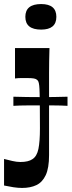

<svg xmlns="http://www.w3.org/2000/svg" viewBox="-39 -730 353 947"><path d="M164 -584Q86 -584 86 -647Q86 -710 164 -710Q239 -710 239 -647Q239 -584 164 -584ZM-19 54Q1 59 22 64Q43 69 62 69Q81 69 96 65.5Q111 62 121 55Q143 41 150.5 4.5Q158 -32 158 -96Q158 -159 157.5 -201Q157 -243 156.5 -268.5Q156 -294 154.5 -307.5Q153 -321 150.5 -327Q148 -333 144 -336Q139 -341 128 -343Q117 -345 94 -345Q79 -345 65 -345Q51 -345 35 -343V-493H205Q204 -459 203.5 -428.5Q203 -398 203 -370Q203 -342 203 -316Q203 -290 203 -264Q203 -238 203 -212Q203 -182 203 -155Q203 -128 203 -100Q203 -72 203 -39Q203 -6 203 35Q203 99 186.5 134Q170 169 140.5 183Q111 197 70 197Q50 197 27 193.5Q4 190 -19 185ZM27 -208V-253Q60 -252 93.5 -251.5Q127 -251 160 -251Q194 -251 227 -251.5Q260 -252 294 -253V-208Q260 -210 227 -210Q194 -210 160 -210Q127 -210 93.5 -210Q60 -210 27 -208Z"/></svg>

Font: Ojuju
Style: Bold
Weight: 700
Designer: Chisaokwu Joboson, Mirko Velimirovic
Foundry: Udi Foundry
Version: Version 1.000